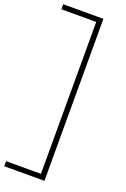

<svg xmlns="http://www.w3.org/2000/svg" viewBox="-210 -866 753 1145"><g transform="rotate(20 166.5 -294.0)"><path d="M-20 220V188H201V-776H-20V-808H235V220Z"/></g></svg>

Font: Encode Sans Expanded Expanded Thin
Style: Regular
Weight: 100
Width: 7
Designer: Multiple Designers
Foundry: Impallari Type
Version: Version 3.000; ttfautohint (v1.8.3) -l 8 -r 50 -G 200 -x 14 